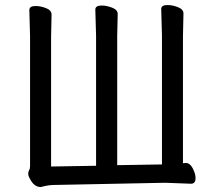

<svg xmlns="http://www.w3.org/2000/svg" viewBox="-20 -734 861 767"><path d="M143.1 13.2Q116.2 13.2 100.1 -19Q92.8 -30.8 92.8 -40Q92.8 -48.8 96.4 -54.4Q100.1 -60.1 100.1 -69.8V-587.9L97.2 -693.8Q97.2 -710 122.1 -710Q142.1 -710 164.1 -701.4Q186 -692.9 186 -675.8L184.1 -586.9V-68.8L363.8 -71.8V-589.8L360.8 -695.8Q360.8 -711.9 386.2 -711.9Q405.8 -711.9 428 -703.4Q450.2 -694.8 450.2 -678.2L448.2 -588.9V-74.2L627 -77.1V-591.8L624 -698.2Q624 -713.9 648.9 -713.9Q668.9 -713.9 690.9 -705.3Q712.9 -696.8 712.9 -680.2L710.9 -590.8V-82L722.2 -83Q738.8 -83 750 -61.5Q761.2 -40 761.2 -22.9Q761.2 0 743.2 0L640.1 -3.9L195.8 4.9Q172.9 4.9 143.1 13.2Z"/></svg>

Font: LXGW WenKai Screen
Style: Regular
Weight: 400
Designer: LXGW / Fontworks Inc.
Foundry: LXGW / Fontworks Inc.
Version: Version 1.510;January 18,2025